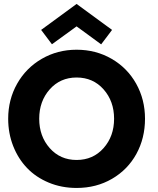

<svg xmlns="http://www.w3.org/2000/svg" viewBox="-20 -918 782 950"><path d="M237 -699 183.5 -770 359 -898.5 534.5 -770 480.5 -698.5 359 -787.5ZM20.5 -330.5Q20.5 -425.5 64.8 -503.8Q109 -582 186.8 -627Q264.5 -672 359 -672Q454.5 -672 532.2 -627Q610 -582 653.8 -503.8Q697.5 -425.5 697.5 -330.5Q697.5 -234.5 654.8 -156.5Q612 -78.5 534.2 -33.2Q456.5 12 359 12Q284.5 12 221 -14.5Q157.5 -41 113.8 -86.8Q70 -132.5 45.2 -195.5Q20.5 -258.5 20.5 -330.5ZM359 -126.5Q440.5 -126.5 492.5 -185.2Q544.5 -244 544.5 -330.5Q544.5 -417 492.5 -475.8Q440.5 -534.5 359 -534.5Q278 -534.5 226 -475.8Q174 -417 174 -330.5Q174 -244 226 -185.2Q278 -126.5 359 -126.5Z"/></svg>

Font: League Spartan
Style: Bold
Weight: 700
Foundry: The League of Moveable Type
Version: Version 2.002